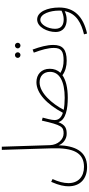

<svg xmlns="http://www.w3.org/2000/svg" viewBox="549 -1300 981 2119"><g transform="rotate(-90 1039.5 -240.5)"><path d="M43 25C43 155 127 230 256 230C436 230 490 87 496 -84C512 -36 564 5 621 5C637 5 645 -2 645 -12C645 -23 638 -29 626 -29C560 -29 500 -92 497 -180L480 -711H445L462 -162C470 83 411 196 257 196C150 196 78 133 78 25C78 -29 94 -88 123 -151L92 -166C52 -77 43 -17 43 25Z M1020 17C1132 17 1215 -4 1269 -42C1314 -8 1372 5 1428 5C1445 5 1452 -3 1452 -12C1452 -21 1448 -29 1433 -29C1381 -29 1336 -39 1295 -64C1325 -95 1340 -135 1340 -182C1340 -276 1276 -329 1192 -329C1069 -329 948 -213 854 -37C799 -55 774 -85 774 -128C774 -164 792 -224 801 -260L768 -269C718 -49 699 -29 626 -29L621 5C679 5 720 -7 751 -87C774 -4 899 17 1020 17ZM1190 -294C1260 -294 1306 -250 1306 -179C1306 -73 1198 -17 1020 -17C967 -17 922 -21 887 -28C954 -156 1073 -294 1190 -294Z M1597 -505C1613 -505 1627 -519 1627 -535C1627 -552 1613 -566 1597 -566C1579 -566 1565 -552 1565 -535C1565 -519 1579 -505 1597 -505ZM1492 -505C1508 -505 1522 -519 1522 -535C1522 -552 1508 -566 1492 -566C1474 -566 1460 -552 1460 -535C1460 -519 1474 -505 1492 -505ZM1428 5C1555 5 1603 -41 1603 -143C1603 -212 1582 -290 1552 -371L1518 -358C1550 -271 1570 -200 1570 -136C1570 -53 1530 -29 1433 -29Z M1729 230C1917 188 2016 88 2016 -78C2016 -207 1969 -321 1884 -321C1800 -321 1746 -209 1746 -118C1746 -24 1818 5 1881 5C1918 5 1950 -4 1976 -17C1950 116 1837 168 1720 196ZM1781 -123C1781 -204 1828 -286 1880 -286C1947 -286 1982 -177 1982 -79C1982 -70 1982 -61 1981 -52C1957 -40 1923 -28 1887 -28C1829 -28 1781 -49 1781 -123Z"/></g></svg>

Font: Noto Sans Arabic UI Cn XLt
Style: Regular
Weight: 200
Width: 3
Designer: Monotype Design Team, Nadine Chahine and Nizar Qandah
Foundry: Monotype Imaging Inc.
Version: Version 2.010